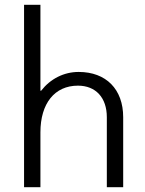

<svg xmlns="http://www.w3.org/2000/svg" viewBox="-20 -778 602 798"><path d="M307 -479C246 -479 190 -451 151 -401H148V-758H80V0H148V-228C148 -348 207 -422 304 -422C378 -422 424 -372 424 -291V0H492V-291C492 -407 421 -479 307 -479Z"/></svg>

Font: UULA Sans
Style: Regular
Weight: 400
Designer: Mohamed Gaber, Laura Garcia Mut
Foundry: Kief Type Foundry
Version: Version 3.006;hotconv 1.0.109;makeotfexe 2.5.65596